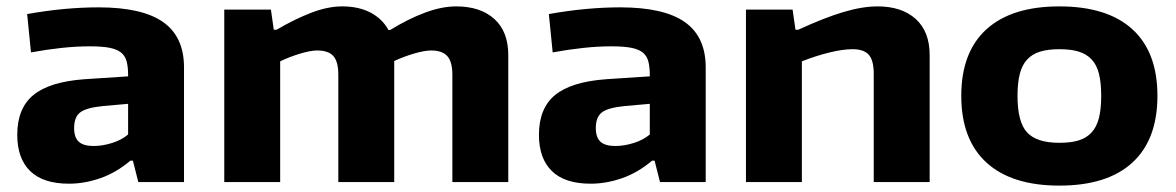

<svg xmlns="http://www.w3.org/2000/svg" viewBox="-20 -570 3680 601"><path d="M196 5Q115 5 74.5 -34.5Q34 -74 34 -148Q34 -231 84.5 -272.5Q135 -314 244 -322L381 -331V-335Q381 -360 376.5 -377.5Q372 -395 359 -405.5Q346 -416 322.5 -420.5Q299 -425 261 -425Q219 -425 172.5 -420Q126 -415 77 -406L65 -526Q127 -537 182.5 -542Q238 -547 288 -547Q425 -547 490.5 -501Q556 -455 556 -359V0H413L396 -67H388Q343 -29 293.5 -12Q244 5 196 5ZM273 -113Q301 -113 331 -122.5Q361 -132 381 -149V-245L302 -238Q251 -233 231.5 -218.5Q212 -204 212 -169Q212 -140 226.5 -126.5Q241 -113 273 -113Z M682 -540H828L837 -477H846Q902 -510 954 -530Q1006 -550 1051 -550Q1103 -550 1140 -530.5Q1177 -511 1196 -476H1201Q1258 -511 1310.5 -530.5Q1363 -550 1408 -550Q1484 -550 1527.5 -510.5Q1571 -471 1571 -398V0H1396V-336Q1396 -377 1380 -394.5Q1364 -412 1330 -412Q1309 -412 1276.5 -402.5Q1244 -393 1214 -379V0H1039V-336Q1039 -377 1023.5 -394.5Q1008 -412 973 -412Q952 -412 919 -402Q886 -392 857 -378V0H682Z M1829 5Q1748 5 1707.5 -34.5Q1667 -74 1667 -148Q1667 -231 1717.5 -272.5Q1768 -314 1877 -322L2014 -331V-335Q2014 -360 2009.5 -377.5Q2005 -395 1992 -405.5Q1979 -416 1955.5 -420.5Q1932 -425 1894 -425Q1852 -425 1805.5 -420Q1759 -415 1710 -406L1698 -526Q1760 -537 1815.5 -542Q1871 -547 1921 -547Q2058 -547 2123.5 -501Q2189 -455 2189 -359V0H2046L2029 -67H2021Q1976 -29 1926.5 -12Q1877 5 1829 5ZM1906 -113Q1934 -113 1964 -122.5Q1994 -132 2014 -149V-245L1935 -238Q1884 -233 1864.5 -218.5Q1845 -204 1845 -169Q1845 -140 1859.5 -126.5Q1874 -113 1906 -113Z M2315 -540H2461L2470 -477H2479Q2559 -514 2619 -532Q2679 -550 2727 -550Q2803 -550 2846.5 -510.5Q2890 -471 2890 -398V0H2715V-339Q2715 -381 2699.5 -398.5Q2684 -416 2649 -416Q2618 -416 2575.5 -405.5Q2533 -395 2490 -378V0H2315Z M3296 11Q3147 11 3068 -61Q2989 -133 2989 -270Q2989 -407 3068 -478.5Q3147 -550 3296 -550Q3446 -550 3524.5 -478.5Q3603 -407 3603 -270Q3603 -133 3524.5 -61Q3446 11 3296 11ZM3296 -123Q3332 -123 3356.5 -130.5Q3381 -138 3397 -155.5Q3413 -173 3420 -201Q3427 -229 3427 -270Q3427 -311 3420 -339Q3413 -367 3397 -384Q3381 -401 3356.5 -408.5Q3332 -416 3296 -416Q3261 -416 3236 -408.5Q3211 -401 3195 -383.5Q3179 -366 3172 -338Q3165 -310 3165 -270Q3165 -188 3195 -155.5Q3225 -123 3296 -123Z"/></svg>

Font: Encode Sans Wide
Style: Bold
Weight: 700
Designer: Pablo Impallari, Andres Torresi
Foundry: Pablo Impallari, Andres Torresi
Version: Version 1.000; ttfautohint (v1.00) -l 8 -r 50 -G 200 -x 14 -